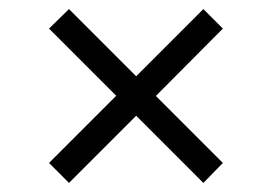

<svg xmlns="http://www.w3.org/2000/svg" viewBox="-20 -526 599 423"><path d="M428 -506 280 -358 132 -506 88 -463 236 -315 88 -167 132 -123 280 -271 428 -123 471 -167 280 -358 236 -315 280 -271 471 -463Z"/></svg>

Font: Nacelle
Style: Regular
Weight: 400
Designer: Sora Sagano
Foundry: Sora Sagano
Version: Version 1.000;FEAKit 1.0